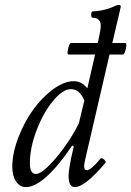

<svg xmlns="http://www.w3.org/2000/svg" viewBox="-20 -745 532 778"><path d="M85 13.2Q60.5 13.2 45.2 -9.5Q29.8 -32.2 29.8 -68.8Q29.8 -123.5 53.7 -186.3Q77.6 -249 113.5 -299.3Q149.4 -349.6 194.6 -382.8Q239.7 -416 278.8 -416Q311 -416 334 -387.2L365.2 -523.9H256.8Q252.9 -525.9 253.9 -536.1Q254.9 -546.4 259 -558.6Q263.2 -570.8 267.1 -570.8H376L379.9 -587.9Q388.2 -625 388.2 -640.1Q388.2 -672.9 356 -672.9Q349.6 -672.9 349.6 -686Q349.6 -699.2 356 -699.2Q376.5 -699.2 402.1 -705.3Q427.7 -711.4 446.8 -721.2Q454.6 -725.1 462.9 -725.1Q469.2 -725.1 469.2 -719.2Q469.2 -715.8 466.8 -706.1L435.1 -570.8H488.8Q492.7 -568.8 491.9 -558.6Q491.2 -548.3 486.8 -536.1Q482.4 -523.9 478 -523.9H423.8L326.2 -103Q320.8 -79.1 320.8 -71.8Q320.8 -55.2 332 -55.2Q348.1 -55.2 387.2 -102.1Q392.1 -107.4 401.6 -98.6Q411.1 -89.8 407.2 -85Q323.7 13.2 283.2 13.2Q257.8 13.2 257.8 -32.2Q257.8 -63 278.8 -150.9L272.9 -155.8Q217.8 -73.7 169.7 -30.3Q121.6 13.2 85 13.2ZM125 -40Q151.9 -40 207.8 -106.2Q263.7 -172.4 299.8 -246.1L321.8 -337.9Q302.7 -383.8 267.1 -383.8Q233.9 -383.8 194.3 -335.4Q154.8 -287.1 127.9 -216.1Q101.1 -145 101.1 -85Q101.1 -40 125 -40Z"/></svg>

Font: Junicode SmCond
Style: Italic
Weight: 400
Width: 4
Italic angle: -11°
Designer: Peter S. Baker
Version: Version 2.206